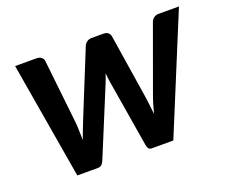

<svg xmlns="http://www.w3.org/2000/svg" viewBox="-91 -654 941 794"><g transform="rotate(-20 380.0 -257.0)"><path d="M38.5 -513H132Q145 -513 153.5 -506.5Q162 -500 163 -490L193 -216Q195.5 -193.5 195.8 -172.5Q196 -151.5 197 -130.5Q204.5 -151.5 212.8 -172.5Q221 -193.5 230 -216L341.5 -491Q345.5 -501 354.5 -507.5Q363.5 -514 374.5 -514H427.5Q440.5 -514 448 -507.5Q455.5 -501 457 -491L500 -216Q503.5 -193.5 506 -172.5Q508.5 -151.5 510.5 -130.5Q516 -151.5 522.2 -172.5Q528.5 -193.5 537 -216L636.5 -490Q640 -500 649 -506.5Q658 -513 669.5 -513H759.5L548 0H452.5Q437 0 433.5 -22L384.5 -318.5Q381.5 -338.5 380 -357Q376.5 -347 373 -337.2Q369.5 -327.5 365.5 -317.5L243.5 -22Q234.5 0 217 0H125.5Z"/></g></svg>

Font: Lato TR
Style: Bold Italic
Weight: 700
Italic angle: -12°
Designer: Lukasz Dziedzic
Foundry: tyPoland Lukasz Dziedzic
Version: Version 1.104 2013